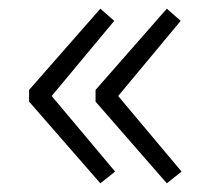

<svg xmlns="http://www.w3.org/2000/svg" viewBox="-20 -500 490 442"><path d="M211 -78 245 -105 99 -279 243 -452 211 -480 47 -293V-266ZM364 -78 398 -105 252 -279 396 -452 364 -480 200 -293V-266Z"/></svg>

Font: Spoqa Han Sans Neo Light
Style: Regular
Weight: 300
Designer: [Spoqa Han Sans Neo] Dong-huui Kim ___ Younghwa Kang ___ Yujin Lee ___ [Noto Sans] Ryoko NISHIZUKA ____ (kana & ideograp
Foundry: Spoqa (http://www.spoqa-han-sans.com)
Version: Version 1.100;hotconv 1.0.109;makeotfexe 2.5.65596